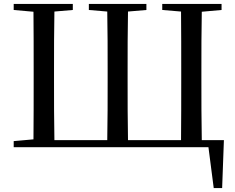

<svg xmlns="http://www.w3.org/2000/svg" viewBox="-20 -752 1201 981"><path d="M50 0H1045L1072 209H1115L1124 -36H1011C1009 -137 1009 -239 1009 -345V-390C1009 -492 1009 -593 1011 -692L1112 -701V-732H809V-701L905 -693C906 -593 906 -492 906 -390V-345C906 -238 906 -136 905 -36H634C632 -136 632 -238 632 -345V-390C632 -492 632 -593 634 -693L728 -701V-732H434V-701L528 -693C530 -593 530 -493 530 -390V-345C530 -239 530 -137 528 -36H258C256 -136 256 -238 256 -345V-390C256 -493 256 -593 258 -693L352 -701V-732H50V-701L151 -692C152 -593 152 -492 152 -390V-345C152 -240 152 -140 151 -40L50 -31Z"/></svg>

Font: Noto Serif KR Medium
Style: Regular
Weight: 500
Designer: Ryoko NISHIZUKA 西塚涼子 (kana & ideographs); Frank Grießhammer (Latin, Greek & Cyrillic); Wenlong ZHANG 张文龙 (bopomofo); San
Foundry: Adobe
Version: Version 2.001;hotconv 1.1.0;makeotfexe 2.6.0